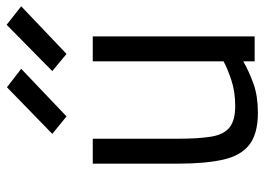

<svg xmlns="http://www.w3.org/2000/svg" viewBox="-132 -674 816 593"><g transform="rotate(-90 276.5 -378.0)"><path d="M224 10Q160 10 126 -16Q92 -42 79.5 -97Q67 -152 67 -239V-500H144V-239Q144 -173 150.5 -134Q157 -95 179 -77.5Q201 -60 245 -60Q289 -60 325 -72Q361 -84 383 -96V-500H460V0H383V-35Q351 -17 313.5 -3.5Q276 10 224 10ZM406 -581 353 -625 496 -766 553 -721ZM213 -581 159 -625 303 -765 360 -721Z"/></g></svg>

Font: Cairo
Style: Regular
Weight: 400
Designer: Mohamed Gaber, Accademia di Belle Arti di Urbino
Foundry: Kief Type Foundry, Accademia di Belle Arti di Urbino
Version: Version 3.120